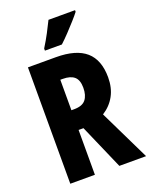

<svg xmlns="http://www.w3.org/2000/svg" viewBox="-169 -1019 868 1107"><g transform="rotate(-20 265.0 -465.5)"><path d="M236 -714Q360 -714 420 -661.5Q480 -609 480 -502Q480 -438 454 -390Q428 -342 379 -311L530 0H366L246 -275H216V0H65V-714ZM231 -583H216V-396H233Q283 -396 304 -422Q325 -448 325 -495Q325 -542 301.5 -562.5Q278 -583 231 -583ZM433 -921Q420 -904 396 -877Q372 -850 345 -821.5Q318 -793 294 -771H190V-784Q215 -824 234.5 -861Q254 -898 270 -931H433Z"/></g></svg>

Font: Noto Sans Gurmukhi ExtraCondensed ExtraBold
Style: Regular
Weight: 800
Width: 2
Designer: Jelle Bosma - Monotype Design Team
Foundry: Monotype Imaging Inc.
Version: Version 2.004; ttfautohint (v1.8.4.7-5d5b)